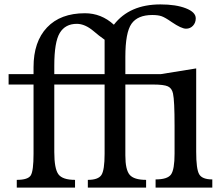

<svg xmlns="http://www.w3.org/2000/svg" viewBox="-20 -850 1013 870"><path d="M869 -540V-162Q869 -84 882.5 -60.5Q896 -37 942 -37V0H685V-37Q739 -37 755 -59.5Q771 -82 771 -154V-280Q771 -394 764 -426Q759 -450 741 -458.5Q723 -467 673 -467H548V-146Q548 -81 567.5 -58Q587 -35 642 -35V0H378V-35Q425 -35 439.5 -57Q454 -79 454 -153V-467H226V-161Q226 -86 244.5 -60.5Q263 -35 320 -35V0H56V-35Q107 -35 119.5 -55.5Q132 -76 132 -153V-467H19V-514H132V-546Q132 -661 193 -725.5Q254 -790 365 -790Q439 -790 496 -738Q567 -830 707 -830Q777 -830 822 -812.5Q867 -795 867 -767Q867 -747 854.5 -733.5Q842 -720 823 -720Q802 -720 758 -750Q728 -771 712 -776.5Q696 -782 670 -782Q604 -782 576 -742.5Q548 -703 548 -592V-514H708ZM226 -514H454V-670Q427 -689 404 -709Q365 -742 328 -742Q276 -742 251 -701Q226 -660 226 -552Z"/></svg>

Font: Libre Baskerville
Style: Regular
Weight: 400
Designer: Pablo Impallari, Rodrigo Fuenzalida
Foundry: Pablo Impallari, Rodrigo Fuenzalida
Version: Version 1.000